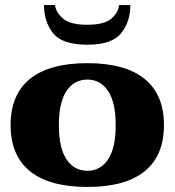

<svg xmlns="http://www.w3.org/2000/svg" viewBox="-20 -730 691 760"><path d="M154 -710H198Q201 -681 229.5 -656.5Q258 -632 325 -632Q393 -632 421 -656.5Q449 -681 451 -710H496Q496 -644 459.5 -598.5Q423 -553 326 -553Q228 -553 191.5 -597Q155 -641 154 -710ZM22 -235Q22 -356 99 -418Q176 -480 326 -480Q475 -480 552 -418Q629 -356 629 -235Q629 -114 552.5 -52Q476 10 326 10Q176 10 99 -52Q22 -114 22 -235ZM438 -235Q438 -324 408 -369.5Q378 -415 326 -415Q273 -415 243 -369.5Q213 -324 213 -235Q213 -145 243 -99.5Q273 -54 326 -54Q378 -54 408 -99.5Q438 -145 438 -235Z"/></svg>

Font: Taviraj ExtraBold
Style: Regular
Weight: 800
Designer: Katatrad Team
Foundry: CadsonDemak
Version: Version 1.001